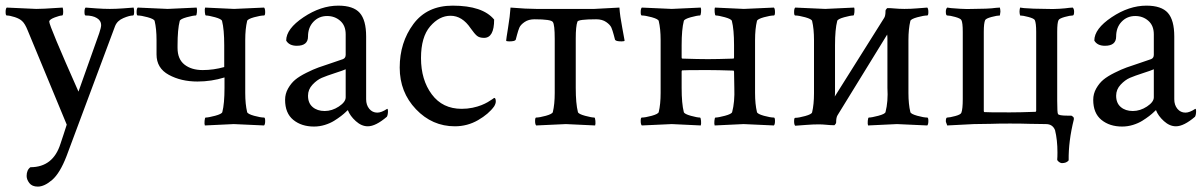

<svg xmlns="http://www.w3.org/2000/svg" viewBox="-23 -446 4306 687"><path d="M85.9 152.3Q167 152.3 193.4 68.4Q198.2 53.7 205.1 33.2Q211.9 12.7 215.8 0L76.2 -336.9Q66.4 -361.3 56.6 -370.1Q47.9 -378.9 29.8 -384.8Q11.7 -390.6 1 -390.6Q-2.9 -390.6 -2.9 -403.3Q-2.9 -415 1 -418.9Q101.6 -414.1 106.4 -414.1Q123 -414.1 137.2 -415Q151.4 -416 169.4 -417Q187.5 -418 201.2 -418.9Q203.1 -413.1 203.1 -404.3Q203.1 -390.6 199.2 -390.6Q191.4 -390.6 173.3 -383.8Q155.3 -377 153.3 -370.1V-368.2Q153.3 -353.5 257.8 -118.2L332 -327.1Q338.9 -347.7 338.9 -356.4Q338.9 -372.1 323.7 -381.3Q308.6 -390.6 283.2 -390.6Q279.3 -390.6 279.3 -403.3Q279.3 -415 283.2 -418.9Q295.9 -418 321.8 -416Q347.7 -414.1 370.1 -414.1Q391.6 -414.1 417 -416Q442.4 -418 455.1 -418.9Q457 -413.1 457 -404.3Q457 -390.6 453.1 -390.6Q440.4 -390.6 418.5 -381.3Q396.5 -372.1 388.7 -352.5L214.8 113.3Q191.4 173.8 163.6 197.8Q135.7 221.7 112.3 221.7Q91.8 221.7 82 209Q72.3 196.3 72.3 183.6Q72.3 162.1 85.9 152.3Z M612.3 -284.2V-274.4Q612.3 -234.4 637.2 -214.8Q662.1 -195.3 702.1 -195.3Q741.2 -195.3 779.3 -206.1V-284.2Q779.3 -340.8 771.5 -371.1Q769.5 -377.9 746.6 -384.3Q723.6 -390.6 713.9 -390.6Q710.9 -390.6 710 -402.3Q709 -414.1 710.9 -418.9Q808.6 -414.1 814.5 -414.1Q821.3 -414.1 921.9 -418.9Q925.8 -415 925.8 -402.8Q925.8 -390.6 921.9 -390.6Q909.2 -390.6 886.2 -384.3Q863.3 -377.9 861.3 -371.1Q854.5 -342.8 854.5 -302.7V-113.3Q854.5 -73.2 861.3 -44.9Q863.3 -38.1 886.2 -31.7Q909.2 -25.4 921.9 -25.4Q925.8 -25.4 925.8 -13.2Q925.8 -1 921.9 2.9Q821.3 -2 813.5 -2Q807.6 -2 710 2.9Q708 -2 709 -13.7Q710 -25.4 712.9 -25.4Q722.7 -25.4 746.6 -31.7Q770.5 -38.1 772.5 -44.9Q780.3 -75.2 780.3 -131.8V-168.9Q733.4 -154.3 683.6 -154.3Q625 -154.3 581.1 -178.2Q537.1 -202.1 537.1 -251V-302.7Q537.1 -342.8 530.3 -371.1Q528.3 -377.9 505.4 -384.3Q482.4 -390.6 469.7 -390.6Q465.8 -390.6 465.8 -402.8Q465.8 -415 469.7 -418.9Q570.3 -414.1 577.1 -414.1Q583 -414.1 680.7 -418.9Q682.6 -414.1 681.6 -402.3Q680.7 -390.6 677.7 -390.6Q668 -390.6 645 -384.3Q622.1 -377.9 620.1 -371.1Q612.3 -340.8 612.3 -284.2Z M1213.9 -97.7V-198.2Q1206.1 -194.3 1175.8 -184.6Q1145.5 -174.8 1128.4 -167.5Q1111.3 -160.2 1095.2 -143.1Q1079.1 -126 1079.1 -103.5Q1079.1 -77.1 1095.7 -63Q1112.3 -48.8 1138.7 -48.8Q1165 -48.8 1189.5 -64.9Q1213.9 -81.1 1213.9 -97.7ZM1187.5 -425.8Q1241.2 -425.8 1264.2 -399.9Q1287.1 -374 1287.1 -315.4V-90.8Q1287.1 -70.3 1298.3 -56.6Q1309.6 -43 1327.1 -43Q1341.8 -43 1362.3 -56.6Q1365.2 -56.6 1365.2 -48.8Q1365.2 -35.2 1361.3 -28.3Q1321.3 5.9 1293 5.9Q1270.5 5.9 1250 -12.7Q1229.5 -31.2 1221.7 -51.8Q1220.7 -51.8 1214.4 -45.4Q1208 -39.1 1197.3 -30.8Q1186.5 -22.5 1172.4 -13.7Q1158.2 -4.9 1139.2 1Q1120.1 6.8 1100.6 6.8Q1055.7 6.8 1026.4 -17.1Q997.1 -41 997.1 -88.9Q997.1 -110.4 1007.8 -129.4Q1018.6 -148.4 1033.2 -160.6Q1047.9 -172.9 1073.2 -185.5Q1098.6 -198.2 1116.7 -204.6Q1134.8 -210.9 1164.1 -220.7Q1193.4 -230.5 1204.1 -234.4Q1213.9 -238.3 1213.9 -250V-323.2Q1213.9 -354.5 1194.3 -371.6Q1174.8 -388.7 1147.5 -388.7Q1118.2 -388.7 1098.6 -368.2Q1079.1 -347.7 1079.1 -315.4Q1079.1 -282.2 1039.1 -282.2Q1011.7 -282.2 1001 -300.8Q1001 -342.8 1063 -384.3Q1125 -425.8 1187.5 -425.8Z M1596.7 -425.8Q1704.1 -425.8 1745.1 -376Q1745.1 -310.5 1709 -310.5Q1692.4 -310.5 1683.6 -317.9Q1674.8 -325.2 1661.1 -344.7Q1630.9 -389.6 1588.9 -389.6Q1548.8 -389.6 1516.1 -351.6Q1483.4 -313.5 1483.4 -238.3Q1483.4 -160.2 1522 -108.4Q1560.5 -56.6 1628.9 -56.6Q1649.4 -56.6 1668 -60.5Q1686.5 -64.5 1699.7 -69.8Q1712.9 -75.2 1722.2 -80.6Q1731.4 -85.9 1738.3 -90.8L1745.1 -95.7Q1751 -95.7 1751 -83Q1751 -75.2 1745.1 -65.4Q1725.6 -38.1 1687.5 -16.1Q1649.4 5.9 1604.5 5.9Q1523.4 5.9 1465.3 -55.2Q1407.2 -116.2 1407.2 -204.1Q1407.2 -293.9 1456.1 -359.9Q1504.9 -425.8 1596.7 -425.8Z M1961.9 -113.3V-306.6Q1961.9 -358.4 1955.1 -367.2Q1949.2 -377 1889.6 -377Q1868.2 -377 1854 -367.2Q1839.8 -357.4 1835.4 -347.2Q1831.1 -336.9 1827.1 -321.8Q1823.2 -306.6 1822.3 -303.7Q1819.3 -297.9 1798.8 -297.9Q1788.1 -297.9 1788.1 -300.8Q1788.1 -304.7 1794.9 -346.7Q1801.8 -388.7 1803.7 -418.9Q1861.3 -414.1 1896.5 -414.1H2103.5L2193.4 -418.9Q2195.3 -388.7 2203.6 -346.2Q2211.9 -303.7 2211.9 -300.8Q2211.9 -297.9 2201.2 -297.9Q2180.7 -297.9 2177.7 -303.7Q2176.8 -306.6 2172.9 -321.8Q2168.9 -336.9 2164.6 -347.2Q2160.2 -357.4 2146 -367.2Q2131.8 -377 2110.4 -377Q2044.9 -377 2043 -368.2Q2037.1 -351.6 2037.1 -308.6V-131.8Q2037.1 -75.2 2044.9 -44.9Q2046.9 -38.1 2070.3 -31.7Q2093.8 -25.4 2103.5 -25.4Q2106.4 -25.4 2107.4 -13.7Q2108.4 -2 2106.4 2.9Q2008.8 -2 2002 -2Q1995.1 -2 1895.5 2.9Q1891.6 -1 1891.6 -13.2Q1891.6 -25.4 1895.5 -25.4Q1907.2 -25.4 1930.2 -31.7Q1953.1 -38.1 1955.1 -44.9Q1961.9 -73.2 1961.9 -113.3Z M2416 -190.4V-131.8Q2416 -75.2 2423.8 -44.9Q2425.8 -38.1 2448.7 -31.7Q2471.7 -25.4 2481.4 -25.4Q2484.4 -25.4 2485.4 -13.7Q2486.3 -2 2484.4 2.9Q2386.7 -2 2380.9 -2Q2374 -2 2273.4 2.9Q2269.5 -1 2269.5 -13.2Q2269.5 -25.4 2273.4 -25.4Q2286.1 -25.4 2309.1 -31.7Q2332 -38.1 2334 -44.9Q2340.8 -73.2 2340.8 -113.3V-302.7Q2340.8 -342.8 2334 -371.1Q2332 -377.9 2309.1 -384.3Q2286.1 -390.6 2273.4 -390.6Q2269.5 -390.6 2269.5 -402.8Q2269.5 -415 2273.4 -418.9Q2374 -414.1 2380.9 -414.1Q2386.7 -414.1 2484.4 -418.9Q2486.3 -414.1 2485.4 -402.3Q2484.4 -390.6 2481.4 -390.6Q2471.7 -390.6 2448.7 -384.3Q2425.8 -377.9 2423.8 -371.1Q2416 -340.8 2416 -284.2V-240.2Q2416 -236.3 2418.9 -236.3Q2475.6 -234.4 2509.8 -234.4Q2543.9 -234.4 2600.6 -236.3Q2603.5 -236.3 2603.5 -240.2V-284.2Q2603.5 -340.8 2595.7 -371.1Q2593.8 -377.9 2570.8 -384.3Q2547.9 -390.6 2538.1 -390.6Q2535.2 -390.6 2534.2 -402.3Q2533.2 -414.1 2535.2 -418.9Q2632.8 -414.1 2638.7 -414.1Q2645.5 -414.1 2746.1 -418.9Q2750 -415 2750 -402.8Q2750 -390.6 2746.1 -390.6Q2733.4 -390.6 2710.4 -384.3Q2687.5 -377.9 2685.5 -371.1Q2678.7 -342.8 2678.7 -302.7V-113.3Q2678.7 -73.2 2685.5 -44.9Q2687.5 -38.1 2710.4 -31.7Q2733.4 -25.4 2746.1 -25.4Q2750 -25.4 2750 -13.2Q2750 -1 2746.1 2.9Q2645.5 -2 2637.7 -2Q2631.8 -2 2534.2 2.9Q2532.2 -2 2533.2 -13.7Q2534.2 -25.4 2537.1 -25.4Q2546.9 -25.4 2570.8 -31.7Q2594.7 -38.1 2596.7 -44.9Q2606.4 -81.1 2604.5 -131.8L2603.5 -189.5Q2603.5 -193.4 2600.6 -193.4Q2543.9 -195.3 2509.8 -195.3Q2424.8 -195.3 2418.9 -194.3Q2416 -194.3 2416 -190.4Z M2963.9 -100.6 3140.6 -381.8Q3145.5 -388.7 3145.5 -407.2Q3145.5 -411.1 3151.4 -417Q3166 -417 3173.8 -416Q3195.3 -414.1 3212.9 -414.1Q3235.4 -414.1 3257.8 -416Q3280.3 -418 3294.9 -418.9Q3298.8 -415 3298.8 -402.8Q3298.8 -390.6 3294.9 -390.6Q3282.2 -390.6 3259.3 -384.3Q3236.3 -377.9 3234.4 -371.1Q3227.5 -342.8 3227.5 -302.7V-113.3Q3227.5 -73.2 3234.4 -44.9Q3236.3 -38.1 3259.3 -31.7Q3282.2 -25.4 3294.9 -25.4Q3298.8 -25.4 3298.8 -13.2Q3298.8 -1 3294.9 2.9Q3195.3 -2 3186.5 -2Q3180.7 -2 3083 2.9Q3081.1 -2 3082 -13.7Q3083 -25.4 3085.9 -25.4Q3095.7 -25.4 3119.6 -31.7Q3143.6 -38.1 3145.5 -44.9Q3155.3 -83 3152.3 -131.8V-306.6Q3152.3 -316.4 3151.4 -322.3L2973.6 -33.2Q2968.8 -25.4 2968.8 -7.8Q2968.8 -3.9 2962.9 2Q2948.2 2 2940.4 1Q2918.9 -1 2908.2 -1Q2885.7 -1 2860.8 1Q2835.9 2.9 2822.3 3.9Q2818.4 0 2818.4 -12.2Q2818.4 -24.4 2822.3 -24.4Q2835 -24.4 2857.9 -30.8Q2880.9 -37.1 2882.8 -43.9Q2889.6 -72.3 2889.6 -112.3V-302.7Q2889.6 -342.8 2882.8 -371.1Q2880.9 -377.9 2857.9 -384.3Q2835 -390.6 2822.3 -390.6Q2818.4 -390.6 2818.4 -402.8Q2818.4 -415 2822.3 -418.9Q2921.9 -414.1 2929.7 -414.1Q2935.5 -414.1 3033.2 -418.9Q3035.2 -414.1 3034.2 -402.3Q3033.2 -390.6 3030.3 -390.6Q3020.5 -390.6 2997.6 -384.3Q2974.6 -377.9 2972.7 -371.1Q2964.8 -340.8 2964.8 -284.2V-116.2Q2964.8 -106.4 2963.9 -100.6Z M3800.8 127.9Q3793 137.7 3776.4 137.7Q3772.5 137.7 3766.6 133.8Q3760.7 129.9 3759.8 125Q3760.7 117.2 3760.7 99.6Q3760.7 54.7 3752 19.5Q3743.2 -2 3719.7 -2Q3714.8 -2 3695.3 -2.4Q3675.8 -2.9 3661.1 -2.9Q3634.8 -3.9 3590.8 -3.9Q3546.9 -3.9 3522.5 -2.9Q3509.8 -2.9 3489.3 -2.4Q3468.8 -2 3461.9 -2L3366.2 2.9Q3366.2 2 3364.7 -1.5Q3363.3 -4.9 3362.3 -7.8Q3361.3 -10.7 3361.3 -11.7Q3361.3 -25.4 3366.2 -25.4Q3375 -25.4 3395 -30.8Q3415 -36.1 3417 -43Q3421.9 -55.7 3421.9 -91.8V-332Q3421.9 -365.2 3417 -374Q3414.1 -379.9 3395 -385.3Q3376 -390.6 3366.2 -390.6Q3361.3 -390.6 3361.3 -404.3Q3361.3 -414.1 3366.2 -418.9Q3371.1 -418 3379.9 -417Q3388.7 -416 3413.1 -414.6Q3437.5 -413.1 3459 -414.1Q3480.5 -414.1 3504.4 -415Q3528.3 -416 3541 -418L3554.7 -418.9Q3556.6 -411.1 3556.6 -404.3L3554.7 -390.6Q3544.9 -390.6 3524.9 -385.3Q3504.9 -379.9 3502 -374Q3497.1 -363.3 3497.1 -332V-48.8Q3497.1 -44.9 3500 -44.9Q3505.9 -43.9 3590.8 -43.9Q3625 -43.9 3681.6 -45.9Q3684.6 -45.9 3684.6 -49.8V-332Q3684.6 -363.3 3679.7 -374Q3676.8 -379.9 3656.7 -385.3Q3636.7 -390.6 3627 -390.6Q3625 -398.4 3625 -404.3Q3625 -411.1 3627 -418.9Q3631.8 -418 3641.1 -417Q3650.4 -416 3675.8 -415Q3701.2 -414.1 3722.7 -414.1Q3744.1 -413.1 3767.1 -414.6Q3790 -416 3802.7 -418L3815.4 -418.9Q3820.3 -414.1 3820.3 -404.3Q3820.3 -390.6 3815.4 -390.6Q3805.7 -390.6 3786.6 -385.3Q3767.6 -379.9 3764.6 -374Q3759.8 -365.2 3759.8 -332V-85.9Q3759.8 -41 3762.7 -38.1Q3765.6 -32.2 3796.9 -32.2H3810.5Q3819.3 -27.3 3819.3 -23.4V-18.6Q3799.8 59.6 3800.8 127.9Z M4105.5 -97.7V-198.2Q4097.7 -194.3 4067.4 -184.6Q4037.1 -174.8 4020 -167.5Q4002.9 -160.2 3986.8 -143.1Q3970.7 -126 3970.7 -103.5Q3970.7 -77.1 3987.3 -63Q4003.9 -48.8 4030.3 -48.8Q4056.6 -48.8 4081.1 -64.9Q4105.5 -81.1 4105.5 -97.7ZM4079.1 -425.8Q4132.8 -425.8 4155.8 -399.9Q4178.7 -374 4178.7 -315.4V-90.8Q4178.7 -70.3 4189.9 -56.6Q4201.2 -43 4218.8 -43Q4233.4 -43 4253.9 -56.6Q4256.8 -56.6 4256.8 -48.8Q4256.8 -35.2 4252.9 -28.3Q4212.9 5.9 4184.6 5.9Q4162.1 5.9 4141.6 -12.7Q4121.1 -31.2 4113.3 -51.8Q4112.3 -51.8 4106 -45.4Q4099.6 -39.1 4088.9 -30.8Q4078.1 -22.5 4064 -13.7Q4049.8 -4.9 4030.8 1Q4011.7 6.8 3992.2 6.8Q3947.3 6.8 3918 -17.1Q3888.7 -41 3888.7 -88.9Q3888.7 -110.4 3899.4 -129.4Q3910.2 -148.4 3924.8 -160.6Q3939.5 -172.9 3964.8 -185.5Q3990.2 -198.2 4008.3 -204.6Q4026.4 -210.9 4055.7 -220.7Q4085 -230.5 4095.7 -234.4Q4105.5 -238.3 4105.5 -250V-323.2Q4105.5 -354.5 4085.9 -371.6Q4066.4 -388.7 4039.1 -388.7Q4009.8 -388.7 3990.2 -368.2Q3970.7 -347.7 3970.7 -315.4Q3970.7 -282.2 3930.7 -282.2Q3903.3 -282.2 3892.6 -300.8Q3892.6 -342.8 3954.6 -384.3Q4016.6 -425.8 4079.1 -425.8Z"/></svg>

Font: Crimson Text
Style: Roman
Weight: 400
Version: Version 0.13